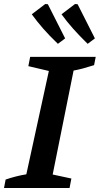

<svg xmlns="http://www.w3.org/2000/svg" viewBox="-41 -935 496 955"><path d="M-21 0 -13 -42Q40 -60 90 -68L202 -582L100 -606L109 -652H435L427 -611Q396 -601 371.5 -594.5Q347 -588 325 -584L221 -67L314 -47L305 0ZM247 -717Q205 -757 174 -792.5Q143 -828 117 -864L184 -915L197 -914L283 -744ZM395 -717Q354 -757 322.5 -792.5Q291 -828 265 -864L332 -915L345 -914L431 -744Z"/></svg>

Font: Piazzolla SemiBold
Style: Italic
Weight: 600
Italic angle: -11.3°
Designer: Juan Pablo del Peral
Foundry: Huerta Tipografica
Version: Version 1.330